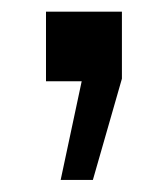

<svg xmlns="http://www.w3.org/2000/svg" viewBox="-20 -138 268 326"><path d="M83 167.5 118.7 0H58.1V-118.2H187V-4.4L137.7 167.5Z"/></svg>

Font: Antonio Medium
Style: Regular
Weight: 500
Designer: Vernon Adams
Foundry: Vernon Adams
Version: Version 1.002